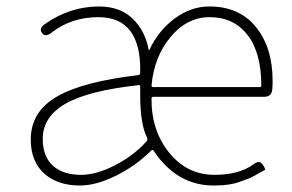

<svg xmlns="http://www.w3.org/2000/svg" viewBox="-20 -560 903 593"><path d="M227 13Q161 13 120 -21Q75 -59 75 -129Q75 -216 158 -263Q237 -308 407 -328Q413 -329 413 -335Q417 -507 284 -507Q200 -507 139 -459Q120 -444 110 -458Q99 -472 119 -486Q196 -540 286 -540Q350 -540 389 -503Q428 -466 439 -407Q440 -402 442 -407Q469 -465 519 -502.5Q569 -540 627 -540Q719 -540 770.5 -476.5Q822 -413 822 -310Q822 -297 821 -284Q819 -261 796 -261H453Q448 -261 448 -256Q447 -157 502.5 -88.5Q558 -20 642 -20Q718 -20 762 -52Q781 -67 791 -52Q801 -38 798 -35Q794 -33 783 -27Q755 -10 741 -6Q730 -2 719 2Q690 13 640 13Q526 13 454 -95Q451 -99 447 -95Q400 -48 338.5 -17.5Q277 13 227 13ZM230 -20Q277 -20 332 -48Q392 -78 433 -124Q437 -129 434 -135Q413 -177 413 -267V-293Q413 -298 408 -297Q252 -280 182 -239.5Q112 -199 112 -131Q112 -74 147 -45Q178 -20 230 -20ZM448 -296Q448 -291 453 -291H782Q787 -291 787 -296Q787 -397 744.5 -452Q702 -507 627 -507Q558 -507 507 -446Q456 -385 448 -296Z"/></svg>

Font: Resource Han Rounded KR ExtraLight
Style: Regular
Weight: 250
Designer: Cyano Hao (round all glyphs); Ryoko NISHIZUKA 西塚涼子 (kana, bopomofo & ideographs); Paul D. Hunt (Latin, Greek & Cyrillic)
Foundry: Cyano Hao
Version: 0.990